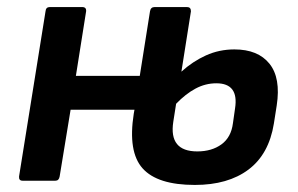

<svg xmlns="http://www.w3.org/2000/svg" viewBox="-20 -512 843 544"><path d="M44 0Q33 0 34 -12L109 -480Q110 -492 121 -492H213Q225 -492 224 -480L195 -297H376L405 -480Q407 -492 418 -492H510Q521 -492 521 -480L494 -309Q526 -338 563.5 -355Q601 -372 644 -372Q711 -372 743.5 -331.5Q776 -291 764 -213L756 -162Q742 -75 684 -31.5Q626 12 532 12Q426 12 384 -35Q342 -82 359 -190L361 -201H180L149 -12Q147 0 137 0ZM471 -167Q458 -83 539 -83Q580 -83 607.5 -103Q635 -123 640 -163L646 -205Q657 -276 593 -276Q562 -276 534 -261Q506 -246 479 -218Z"/></svg>

Font: Sofia Sans
Style: Bold Italic
Weight: 700
Italic angle: -9°
Designer: Botio Nikoltchev, Ani Petrova
Foundry: lettersoup
Version: Version 4.101; ttfautohint (v1.8.4.7-5d5b)